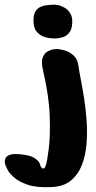

<svg xmlns="http://www.w3.org/2000/svg" viewBox="-121 -555 409 819"><path d="M112 -391Q112 -391 99 -391.5Q86 -392 68.5 -397.5Q51 -403 37 -418Q23 -433 22 -463Q21 -493 31 -507.5Q41 -522 56 -527.5Q71 -533 85 -533.5Q99 -534 105 -535Q111 -536 125 -533.5Q139 -531 154 -522.5Q169 -514 179 -497.5Q189 -481 187 -454Q185 -428 173.5 -414.5Q162 -401 147.5 -396.5Q133 -392 122.5 -391.5Q112 -391 112 -391ZM122 -346Q122 -346 134.5 -344.5Q147 -343 164.5 -336.5Q182 -330 196.5 -314.5Q211 -299 214 -272Q216 -255 223 -219.5Q230 -184 237.5 -137.5Q245 -91 248.5 -40Q252 11 248 60Q244 109 228 149.5Q212 190 181 215.5Q150 241 98 243Q35 246 -3 233Q-41 220 -61.5 201.5Q-82 183 -89 168.5Q-96 154 -96 154Q-96 154 -99 145Q-102 136 -99.5 125Q-97 114 -83 107Q-69 100 -36 103Q9 107 27 119.5Q45 132 48.5 143Q52 154 52 154Q52 154 55.5 159Q59 164 64.5 164Q70 164 75 149Q80 134 87 79.5Q94 25 91 -61Q88 -147 62 -257Q54 -292 61.5 -310.5Q69 -329 83.5 -336.5Q98 -344 110 -345Q122 -346 122 -346Z"/></svg>

Font: Nerko One
Style: Regular
Weight: 400
Designer: Nermin Kahrimanovic
Foundry: Nermin Kahrimanovic
Version: Version 1.101